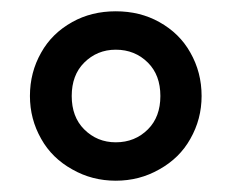

<svg xmlns="http://www.w3.org/2000/svg" viewBox="-20 -737 411 340"><path d="M185 -417Q143 -417 108 -437Q72 -457 53 -491Q33 -526 33 -567Q33 -609 53 -644Q72 -678 108 -698Q142 -717 185 -717Q228 -717 262 -698Q298 -678 317 -644Q337 -609 337 -567Q337 -526 317 -491Q298 -457 262 -437Q227 -417 185 -417ZM185 -485Q219 -485 242 -508Q264 -530 264 -567Q264 -604 242 -626Q219 -649 185 -649Q152 -649 129 -626Q107 -604 107 -567Q107 -530 129 -508Q152 -485 185 -485Z"/></svg>

Font: PRinguin Sans
Style: Bold
Weight: 700
Designer: Vernon Adams
Foundry: Vernon Adams
Version: ""